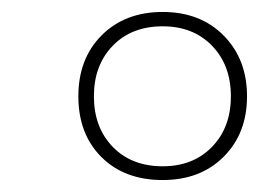

<svg xmlns="http://www.w3.org/2000/svg" viewBox="-20 -690 433 321"><path d="M252 -389Q188 -389 149.5 -427.5Q111 -466 111 -529Q111 -592 150 -631Q189 -670 252 -670Q315 -670 354 -630.5Q393 -591 393 -529Q393 -467 354 -428Q315 -389 252 -389ZM252 -412Q303 -412 334.5 -444.5Q366 -477 366 -529Q366 -581 334.5 -613.5Q303 -646 252 -646Q200 -646 168.5 -613.5Q137 -581 137 -529Q137 -477 168.5 -444.5Q200 -412 252 -412Z"/></svg>

Font: Elaine Sans ExtraLight
Style: Italic
Weight: 275
Italic angle: -13°
Designer: Wei Huang
Foundry: Wei Huang
Version: Version 2.001;December 24, 2019;FontCreator 12.0.0.2547 64-b